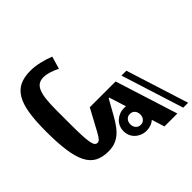

<svg xmlns="http://www.w3.org/2000/svg" viewBox="-189 -1120 1389 1389"><g transform="rotate(45 505.5 -425.0)"><path d="M826 -386Q801 -386 780 -395Q759 -404 743.5 -420.5Q728 -437 719 -459Q710 -481 710 -507Q710 -512 710 -516.5Q710 -521 711 -526L581 -485V-479L692 -417Q737 -392 768 -368.5Q799 -345 817.5 -320Q836 -295 844.5 -267.5Q853 -240 853 -206Q853 -145 831 -103.5Q809 -62 759.5 -36.5Q710 -11 629 0.5Q548 12 431 12Q322 12 247.5 0Q173 -12 127 -39.5Q81 -67 60.5 -111Q40 -155 40 -220Q40 -260 50.5 -308Q61 -356 80 -403L176 -375Q159 -341 149.5 -309.5Q140 -278 140 -253Q140 -224 152 -204.5Q164 -185 191 -173Q218 -161 262 -155.5Q306 -150 371 -150H511Q584 -150 631 -152Q678 -154 705 -159Q732 -164 742.5 -172.5Q753 -181 753 -195Q753 -206 741 -217.5Q729 -229 692 -249L531 -336V-600L1011 -752V-620L913 -589Q927 -573 934.5 -552Q942 -531 942 -507Q942 -481 933 -459Q924 -437 908.5 -420.5Q893 -404 872 -395Q851 -386 826 -386ZM826 -456Q850 -456 866 -470Q882 -484 882 -507Q882 -530 866 -544Q850 -558 826 -558Q802 -558 786 -544Q770 -530 770 -507Q770 -484 786 -470Q802 -456 826 -456ZM531 -710 1011 -862V-812L531 -660Z"/></g></svg>

Font: IBM Plex Arabic
Style: Bold
Weight: 700
Designer: Mike Abbink, Paul van der Laan, Pieter van Rosmalen, Wael Morcos, Khajak Apelian
Foundry: Bold Monday
Version: Version 1.0